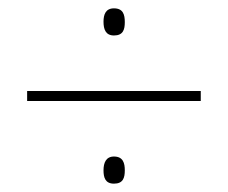

<svg xmlns="http://www.w3.org/2000/svg" viewBox="-20 -583 547 460"><path d="M253 -498C275 -498 279 -512 279 -530C279 -548 275 -563 253 -563C233 -563 228 -548 228 -531C228 -513 233 -498 253 -498ZM45 -341H461V-365H45ZM253 -143C275 -143 279 -157 279 -175C279 -192 275 -208 253 -208C234 -208 228 -193 228 -175C228 -158 232 -143 253 -143Z"/></svg>

Font: Noto Sans Armenian SemiCondensed Thin
Style: Regular
Weight: 100
Width: 4
Designer: Monotype Design Team
Foundry: Monotype Imaging Inc.
Version: Version 2.008